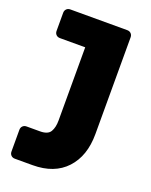

<svg xmlns="http://www.w3.org/2000/svg" viewBox="-135 -593 672 856"><g transform="rotate(20 201.0 -165.0)"><path d="M43 190Q32 190 25 183Q18 176 18 165V62Q18 51 25 44Q32 37 43 37H107Q144 37 156 16.5Q168 -4 168 -36V-384H48Q37 -384 30 -391Q23 -398 23 -409V-495Q23 -506 30 -513Q37 -520 48 -520H318Q329 -520 336 -513Q343 -506 343 -495V-36Q343 68 286.5 129Q230 190 127 190Z"/></g></svg>

Font: Fz Rubik
Style: Bold
Weight: 700
Designer: Hubert and Fischer
Foundry: Hubert and Fischer
Version: Vit hóa bi FontZin.com